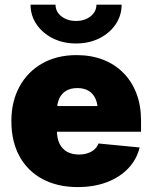

<svg xmlns="http://www.w3.org/2000/svg" viewBox="-20 -776 639 807"><path d="M306.6 10.3Q221.7 10.3 158.7 -23.4Q95.7 -57.1 61.8 -119.4Q27.8 -181.6 27.8 -267.1Q27.8 -349.6 62 -412.1Q96.2 -474.6 157.7 -509.5Q219.2 -544.4 301.8 -544.4Q363.3 -544.4 413.1 -525.1Q462.9 -505.9 498.5 -469.7Q534.2 -433.6 553.5 -383.1Q572.8 -332.5 572.8 -269.5V-222.2H87.4V-330.1H481.9L391.1 -308.6Q391.1 -339.8 381.1 -361.6Q371.1 -383.3 352.1 -394.5Q333 -405.8 305.2 -405.8Q277.3 -405.8 258.1 -394.5Q238.8 -383.3 229 -361.6Q219.2 -339.8 219.2 -308.6V-228Q219.2 -194.3 230.5 -171.6Q241.7 -148.9 262.7 -137.7Q283.7 -126.5 311.5 -126.5Q332 -126.5 348.6 -132.1Q365.2 -137.7 377 -147.9Q388.7 -158.2 394 -172.9L566.9 -156.2Q554.7 -106 519.3 -68.6Q483.9 -31.2 429.7 -10.5Q375.5 10.3 306.6 10.3ZM299.8 -593.3Q245.1 -593.3 201.9 -615Q158.7 -636.7 133.5 -673.8Q108.4 -710.9 108.4 -756.3H213.4Q213.4 -727.1 238 -707.5Q262.7 -688 299.8 -688Q336.4 -688 360.8 -707.5Q385.3 -727.1 385.3 -756.3H491.2Q491.2 -710.9 466.1 -673.8Q440.9 -636.7 397.7 -615Q354.5 -593.3 299.8 -593.3Z"/></svg>

Font: Inter 20pt Black
Style: Regular
Weight: 900
Version: Version 4.001;git-66647c0bb